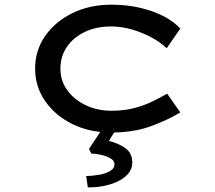

<svg xmlns="http://www.w3.org/2000/svg" viewBox="-20 -556 920 820"><path d="M455 10Q363 10 289.5 -26Q216 -62 173 -124Q130 -186 130 -263Q130 -341 173 -402.5Q216 -464 289.5 -500Q363 -536 455 -536Q547 -536 626 -509Q705 -482 750 -434L692 -350Q665 -376 625.5 -397Q586 -418 542 -430.5Q498 -443 455 -443Q391 -443 342 -419.5Q293 -396 265.5 -355.5Q238 -315 238 -263Q238 -211 267.5 -170.5Q297 -130 346.5 -106.5Q396 -83 456 -83Q510 -83 553.5 -94.5Q597 -106 631.5 -123Q666 -140 694 -156L750 -76Q694 -42 621.5 -16Q549 10 455 10ZM355 244 348 196Q378 195 405.5 190Q433 185 451 174Q469 163 469 145Q469 130 451.5 120Q434 110 410.5 105Q387 100 370 100L360 80L429 -24H488L445 46Q484 55 514.5 76Q545 97 545 139Q545 166 527 186.5Q509 207 480.5 220Q452 233 419 239Q386 245 355 244Z"/></svg>

Font: Lexend Zetta
Style: Regular
Weight: 400
Designer: Bonnie Shaver-Troup, Thomas Jockin
Foundry: Lexend
Version: Version 1.007